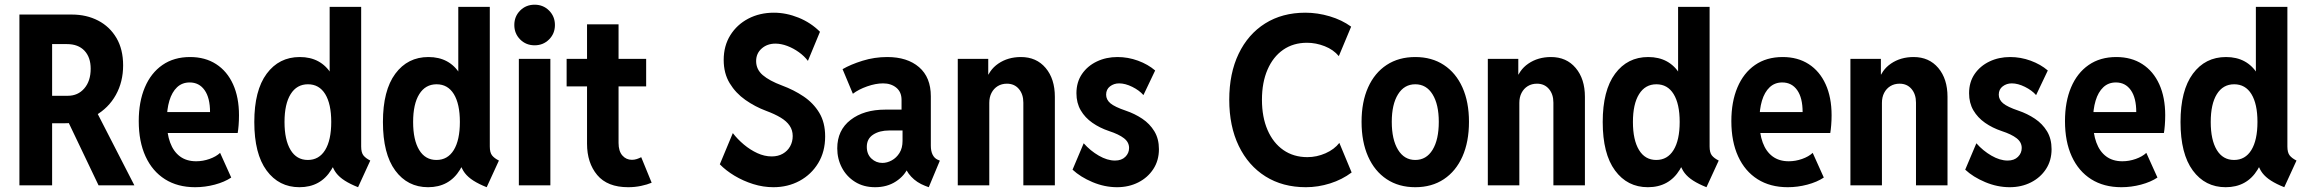

<svg xmlns="http://www.w3.org/2000/svg" viewBox="-20 -781 9724 809"><path d="M159.2 -261.5V-377.4H265.7Q308.5 -377.4 335.3 -408.6Q362.1 -439.7 362.1 -491.5Q362.1 -539.7 335.8 -567.5Q309.4 -595.2 262.4 -595.2H159.2V-719.7H282.7Q344.5 -719.7 393.5 -694.3Q442.4 -668.9 470.6 -621.1Q498.8 -573.2 498.8 -505.6Q498.8 -436.2 468.1 -381Q437.4 -325.7 380.8 -293.6Q324.1 -261.5 246.8 -261.5ZM61.8 0V-719.7H199.6V0ZM395.3 0 260.7 -281.8 359.4 -363.9 546.2 0Z M802.2 7.8Q728.4 7.8 675.2 -25.8Q622 -59.4 593.3 -121.9Q564.6 -184.3 564.6 -270.8Q564.6 -352.1 590.3 -412.8Q616 -473.6 664.4 -507.1Q712.8 -540.7 780.8 -540.7Q844.5 -540.7 890.7 -510.8Q937 -481 962 -425.9Q987 -370.8 987 -295.3Q987 -273.6 985.4 -253.5Q983.8 -233.4 981.5 -220.5H669.1V-308.8H865Q865 -368.7 842.1 -401.1Q819.2 -433.6 779.2 -433.6Q747.5 -433.6 726 -413.3Q704.6 -393 693.7 -356.8Q682.8 -320.5 682.8 -272.2Q682.8 -218.5 696.9 -180.4Q710.9 -142.3 738.4 -121.9Q765.9 -101.5 806.5 -101.5Q835 -101.5 862.8 -111.3Q890.6 -121.1 907.4 -136.9L954.3 -32.9Q926 -14 885.1 -3.1Q844.2 7.8 802.2 7.8Z M1488.7 7.8Q1455.7 -5.2 1432.9 -19.8Q1410.1 -34.3 1396.5 -52Q1383 -69.7 1377.8 -91.8L1399.1 -75.4H1359.9L1378.1 -137.2V-420.1L1357 -477.8H1369V-752H1501.8V-163.8Q1501.8 -138.1 1511.4 -126.1Q1521 -114.1 1540.2 -104.5ZM1241.7 7.8Q1155.2 7.8 1103.3 -62.6Q1051.5 -132.9 1051.5 -266.9Q1051.5 -400 1103.6 -470.3Q1155.7 -540.7 1243.2 -540.7Q1332.3 -540.7 1376.9 -468.3Q1421.6 -395.9 1421.6 -268.5Q1421.6 -140.2 1376.3 -66.2Q1331 7.8 1241.7 7.8ZM1277 -107Q1324.3 -107 1350 -148.8Q1375.7 -190.6 1375.7 -267.4Q1375.7 -343 1350.3 -384.5Q1324.8 -425.9 1277.6 -425.9Q1230.5 -425.9 1204.6 -384.3Q1178.8 -342.8 1178.8 -266.9Q1178.8 -191.5 1204.3 -149.2Q1229.7 -107 1277 -107Z M2030.7 7.8Q1997.7 -5.2 1974.9 -19.8Q1952.1 -34.3 1938.5 -52Q1925 -69.7 1919.8 -91.8L1941.1 -75.4H1901.9L1920.1 -137.2V-420.1L1899 -477.8H1911V-752H2043.8V-163.8Q2043.8 -138.1 2053.4 -126.1Q2062.9 -114.1 2082.2 -104.5ZM1783.7 7.8Q1697.2 7.8 1645.3 -62.6Q1593.5 -132.9 1593.5 -266.9Q1593.5 -400 1645.6 -470.3Q1697.7 -540.7 1785.2 -540.7Q1874.3 -540.7 1918.9 -468.3Q1963.6 -395.9 1963.6 -268.5Q1963.6 -140.2 1918.3 -66.2Q1873 7.8 1783.7 7.8ZM1819 -107Q1866.3 -107 1892 -148.8Q1917.7 -190.6 1917.7 -267.4Q1917.7 -343 1892.3 -384.5Q1866.8 -425.9 1819.6 -425.9Q1772.5 -425.9 1746.6 -384.3Q1720.7 -342.8 1720.7 -266.9Q1720.7 -191.5 1746.2 -149.2Q1771.7 -107 1819 -107Z M2166.2 0V-532.9H2299V0ZM2232.6 -590.1Q2196.4 -590.1 2171.7 -614.8Q2147.1 -639.5 2147.1 -675.7Q2147.1 -711.9 2171.7 -736.6Q2196.4 -761.2 2232.6 -761.2Q2268.9 -761.2 2293.5 -736.5Q2318.2 -711.8 2318.2 -675.6Q2318.2 -639.4 2293.5 -614.8Q2268.8 -590.1 2232.6 -590.1Z M2626.8 7.8Q2539.4 7.8 2496.4 -43.5Q2453.5 -94.8 2453.5 -175.4V-678.5H2586.3V-178.8Q2586.3 -144 2602.4 -125.8Q2618.4 -107.6 2642.7 -107.6Q2652.9 -107.6 2663 -110.8Q2673.1 -114.1 2681.8 -118.7L2725.8 -11.1Q2707.3 -3.2 2681.1 2.3Q2655 7.8 2626.8 7.8ZM2367.5 -416.9V-532.9H2702.6V-416.9Z M3238.8 7.8Q3195.7 7.8 3153.6 -5.4Q3111.5 -18.6 3075 -40.5Q3038.6 -62.4 3013 -88.7L3067.8 -220.2Q3087.7 -194.3 3114.4 -171.9Q3141.2 -149.5 3171.2 -135.7Q3201.3 -121.9 3231.6 -121.9Q3258.6 -121.9 3278.5 -133.4Q3298.3 -144.8 3309.2 -164.3Q3320.1 -183.8 3320.1 -207.8Q3320.1 -232.5 3307.2 -251.4Q3294.4 -270.4 3269.5 -285.4Q3244.5 -300.5 3208.2 -313.9Q3161.6 -331.3 3120.8 -359.9Q3079.9 -388.6 3054.6 -430.3Q3029.3 -471.9 3029.3 -528.4Q3029.3 -587.6 3057.1 -632.4Q3085 -677.3 3132.9 -702.4Q3180.9 -727.5 3240.9 -727.5Q3292.8 -727.5 3344.7 -706.6Q3396.5 -685.6 3435 -647.1L3384.2 -524.5Q3369.1 -544.6 3346.1 -561.1Q3323 -577.7 3297 -587.5Q3270.9 -597.2 3247.3 -597.2Q3212.7 -597.2 3189.4 -576.6Q3166 -556 3166 -523.6Q3166 -488.5 3193.9 -464.5Q3221.8 -440.6 3275.1 -420.7Q3324.7 -402.4 3366 -374.6Q3407.2 -346.9 3432 -305.9Q3456.8 -264.8 3456.8 -206.2Q3456.8 -141.9 3427.6 -93.8Q3398.5 -45.7 3349 -18.9Q3299.6 7.8 3238.8 7.8Z M3667.4 7.8Q3618.5 7.8 3582.7 -14.8Q3546.8 -37.3 3527.3 -74.6Q3507.8 -111.9 3507.8 -156Q3507.8 -232.4 3563.9 -275.7Q3620 -319.1 3710.4 -319.1H3798.2V-231.2H3726.1Q3685.8 -231.2 3659 -213.7Q3632.3 -196.3 3632.3 -162.3Q3632.3 -131.3 3651.8 -112.9Q3671.3 -94.5 3697.8 -94.5Q3717.8 -94.5 3737.4 -105.2Q3757.1 -115.9 3770 -136.5Q3782.9 -157 3782.9 -187.2V-252.3L3778.7 -275.7V-360.2Q3778.7 -393.5 3756.5 -411.6Q3734.3 -429.7 3700.7 -429.7Q3669.9 -429.7 3633.7 -417Q3597.6 -404.3 3573.6 -385.9L3530.2 -489.6Q3564.5 -509.5 3614.5 -525.1Q3664.5 -540.7 3718.6 -540.7Q3802.9 -540.7 3852.5 -498Q3902.1 -455.2 3902.1 -375.2V-167.2Q3902.1 -144.5 3909.5 -129.5Q3916.9 -114.5 3930.2 -108.4L3940.1 -104.1L3893.4 7.8L3877.8 2Q3842.7 -11.6 3819.4 -36.6Q3796 -61.7 3792.4 -86.3L3822.5 -62.4H3766.7L3807 -77.1Q3792.4 -41 3755.2 -16.6Q3718 7.8 3667.4 7.8Z M4015.6 0V-532.9H4144V-467.1H4165.3L4134.3 -437.2Q4145.8 -485.3 4186.4 -513Q4227 -540.7 4281.7 -540.7Q4347 -540.7 4385.9 -494.6Q4424.7 -448.5 4424.7 -373.2V0H4291.9V-348.5Q4291.9 -384 4273 -406.2Q4254.1 -428.4 4222.8 -428.4Q4200.7 -428.4 4183.9 -418.1Q4167.2 -407.8 4157.8 -389.7Q4148.4 -371.6 4148.4 -347.5V0Z M4686.7 7.8Q4634.5 7.8 4583.5 -13.6Q4532.6 -35 4499.2 -66.1L4546.2 -177.3Q4574.2 -145.7 4609.9 -125.1Q4645.6 -104.5 4677.9 -104.5Q4705.8 -104.5 4721.6 -120.2Q4737.4 -135.8 4737.4 -157.5Q4737.4 -182 4715.8 -198.6Q4694.3 -215.3 4652.7 -228.9Q4613.7 -242 4582.8 -263.6Q4551.8 -285.2 4533.7 -316.2Q4515.6 -347.2 4515.6 -388.1Q4515.6 -435 4539 -469.2Q4562.4 -503.3 4601.7 -522Q4640.9 -540.7 4688.7 -540.7Q4732.9 -540.7 4775.1 -525.3Q4817.3 -509.8 4847.3 -484L4797.9 -380.3Q4780.3 -400.5 4750.8 -415.1Q4721.3 -429.7 4695.5 -429.7Q4673.6 -429.7 4657.1 -417.1Q4640.7 -404.5 4640.7 -382.1Q4640.7 -361.1 4658.7 -345.8Q4676.8 -330.6 4723.8 -314.6Q4761.1 -302 4792.9 -280.8Q4824.6 -259.6 4843.9 -227.9Q4863.2 -196.2 4863.2 -152.5Q4863.2 -104.8 4839.6 -68.7Q4816.1 -32.6 4776.1 -12.4Q4736.1 7.8 4686.7 7.8Z M5482.4 7.8Q5384.6 7.8 5312.1 -37.7Q5239.7 -83.2 5199.6 -166.1Q5159.5 -249.1 5159.5 -360.8Q5159.5 -472 5199.1 -554.4Q5238.6 -636.8 5310.7 -682.2Q5382.8 -727.5 5480.2 -727.5Q5531.8 -727.5 5583.1 -712.2Q5634.4 -696.9 5673.1 -668.7L5621.2 -544.5Q5598.7 -571.7 5561.7 -586.3Q5524.7 -600.8 5487 -600.8Q5429.3 -600.8 5386.6 -571.2Q5344 -541.5 5320.7 -487.5Q5297.3 -433.5 5297.3 -360.9Q5297.3 -287.6 5320.9 -233.2Q5344.5 -178.7 5387.5 -148.8Q5430.6 -118.9 5488.8 -118.9Q5528.1 -118.9 5565.2 -135.2Q5602.3 -151.6 5623.4 -178.9L5675.2 -54.3Q5635.2 -24.2 5584.5 -8.2Q5533.8 7.8 5482.4 7.8Z M5943.3 7.8Q5873.6 7.8 5822.8 -26Q5772 -59.7 5744.5 -121.6Q5717 -183.5 5717 -267.7Q5717 -351.5 5744.5 -412.8Q5772 -474.1 5822.8 -507.4Q5873.6 -540.7 5943.3 -540.7Q6013 -540.7 6063.8 -507.2Q6114.6 -473.8 6142.1 -412.5Q6169.6 -351.2 6169.6 -267.7Q6169.6 -183.6 6142.1 -121.7Q6114.6 -59.8 6063.8 -26Q6013 7.8 5943.3 7.8ZM5943.3 -107Q5990 -107 6016.2 -149.8Q6042.4 -192.6 6042.4 -267.7Q6042.4 -341 6016.2 -383.4Q5990 -425.9 5943.3 -425.9Q5896.9 -425.9 5870.6 -383.6Q5844.3 -341.3 5844.3 -267.7Q5844.3 -193 5870.6 -150Q5896.9 -107 5943.3 -107Z M6249 0V-532.9H6377.4V-467.1H6398.7L6367.7 -437.2Q6379.2 -485.3 6419.8 -513Q6460.4 -540.7 6515.1 -540.7Q6580.4 -540.7 6619.2 -494.6Q6658.1 -448.5 6658.1 -373.2V0H6525.3V-348.5Q6525.3 -384 6506.4 -406.2Q6487.5 -428.4 6456.2 -428.4Q6434.1 -428.4 6417.3 -418.1Q6400.6 -407.8 6391.2 -389.7Q6381.8 -371.6 6381.8 -347.5V0Z M7170.3 7.8Q7137.4 -5.2 7114.6 -19.8Q7091.8 -34.3 7078.2 -52Q7064.6 -69.7 7059.5 -91.8L7080.8 -75.4H7041.6L7059.7 -137.2V-420.1L7038.7 -477.8H7050.7V-752H7183.5V-163.8Q7183.5 -138.1 7193 -126.1Q7202.6 -114.1 7221.9 -104.5ZM6923.3 7.8Q6836.8 7.8 6785 -62.6Q6733.1 -132.9 6733.1 -266.9Q6733.1 -400 6785.2 -470.3Q6837.3 -540.7 6924.8 -540.7Q7013.9 -540.7 7058.6 -468.3Q7103.2 -395.9 7103.2 -268.5Q7103.2 -140.2 7057.9 -66.2Q7012.7 7.8 6923.3 7.8ZM6958.7 -107Q7005.9 -107 7031.6 -148.8Q7057.4 -190.6 7057.4 -267.4Q7057.4 -343 7031.9 -384.5Q7006.5 -425.9 6959.2 -425.9Q6912.2 -425.9 6886.3 -384.3Q6860.4 -342.8 6860.4 -266.9Q6860.4 -191.5 6885.9 -149.2Q6911.4 -107 6958.7 -107Z M7512.7 7.8Q7438.9 7.8 7385.7 -25.8Q7332.5 -59.4 7303.8 -121.9Q7275.1 -184.3 7275.1 -270.8Q7275.1 -352.1 7300.8 -412.8Q7326.5 -473.6 7374.8 -507.1Q7423.2 -540.7 7491.3 -540.7Q7554.9 -540.7 7601.2 -510.8Q7647.4 -481 7672.4 -425.9Q7697.5 -370.8 7697.5 -295.3Q7697.5 -273.6 7695.8 -253.5Q7694.2 -233.4 7691.9 -220.5H7379.5V-308.8H7575.4Q7575.4 -368.7 7552.6 -401.1Q7529.7 -433.6 7489.6 -433.6Q7458 -433.6 7436.5 -413.3Q7415 -393 7404.1 -356.8Q7393.3 -320.5 7393.3 -272.2Q7393.3 -218.5 7407.3 -180.4Q7421.3 -142.3 7448.9 -121.9Q7476.4 -101.5 7517 -101.5Q7545.4 -101.5 7573.2 -111.3Q7601 -121.1 7617.9 -136.9L7664.7 -32.9Q7636.4 -14 7595.5 -3.1Q7554.6 7.8 7512.7 7.8Z M7776.8 0V-532.9H7905.2V-467.1H7926.5L7895.5 -437.2Q7907 -485.3 7947.6 -513Q7988.2 -540.7 8043 -540.7Q8108.2 -540.7 8147.1 -494.6Q8185.9 -448.5 8185.9 -373.2V0H8053.1V-348.5Q8053.1 -384 8034.2 -406.2Q8015.3 -428.4 7984 -428.4Q7961.9 -428.4 7945.1 -418.1Q7928.4 -407.8 7919 -389.7Q7909.6 -371.6 7909.6 -347.5V0Z M8448 7.8Q8395.7 7.8 8344.8 -13.6Q8293.8 -35 8260.5 -66.1L8307.5 -177.3Q8335.4 -145.7 8371.1 -125.1Q8406.8 -104.5 8439.2 -104.5Q8467.1 -104.5 8482.8 -120.2Q8498.6 -135.8 8498.6 -157.5Q8498.6 -182 8477 -198.6Q8455.5 -215.3 8413.9 -228.9Q8374.9 -242 8344 -263.6Q8313.1 -285.2 8294.9 -316.2Q8276.8 -347.2 8276.8 -388.1Q8276.8 -435 8300.2 -469.2Q8323.7 -503.3 8362.9 -522Q8402.1 -540.7 8449.9 -540.7Q8494.1 -540.7 8536.3 -525.3Q8578.5 -509.8 8608.5 -484L8559.2 -380.3Q8541.5 -400.5 8512 -415.1Q8482.5 -429.7 8456.8 -429.7Q8434.8 -429.7 8418.4 -417.1Q8401.9 -404.5 8401.9 -382.1Q8401.9 -361.1 8420 -345.8Q8438 -330.6 8485.1 -314.6Q8522.3 -302 8554.1 -280.8Q8585.9 -259.6 8605.2 -227.9Q8624.4 -196.2 8624.4 -152.5Q8624.4 -104.8 8600.9 -68.7Q8577.3 -32.6 8537.3 -12.4Q8497.3 7.8 8448 7.8Z M8918.5 7.8Q8844.6 7.8 8791.4 -25.8Q8738.2 -59.4 8709.5 -121.9Q8680.9 -184.3 8680.9 -270.8Q8680.9 -352.1 8706.5 -412.8Q8732.2 -473.6 8780.6 -507.1Q8829 -540.7 8897.1 -540.7Q8960.7 -540.7 9006.9 -510.8Q9053.2 -481 9078.2 -425.9Q9103.2 -370.8 9103.2 -295.3Q9103.2 -273.6 9101.6 -253.5Q9100 -233.4 9097.7 -220.5H8785.3V-308.8H8981.2Q8981.2 -368.7 8958.3 -401.1Q8935.4 -433.6 8895.4 -433.6Q8863.7 -433.6 8842.3 -413.3Q8820.8 -393 8809.9 -356.8Q8799 -320.5 8799 -272.2Q8799 -218.5 8813.1 -180.4Q8827.1 -142.3 8854.6 -121.9Q8882.1 -101.5 8922.7 -101.5Q8951.2 -101.5 8979 -111.3Q9006.8 -121.1 9023.6 -136.9L9070.5 -32.9Q9042.2 -14 9001.3 -3.1Q8960.4 7.8 8918.5 7.8Z M9604.9 7.8Q9571.9 -5.2 9549.1 -19.8Q9526.3 -34.3 9512.7 -52Q9499.2 -69.7 9494.1 -91.8L9515.3 -75.4H9476.1L9494.3 -137.2V-420.1L9473.2 -477.8H9485.2V-752H9618V-163.8Q9618 -138.1 9627.6 -126.1Q9637.2 -114.1 9656.4 -104.5ZM9357.9 7.8Q9271.4 7.8 9219.5 -62.6Q9167.7 -132.9 9167.7 -266.9Q9167.7 -400 9219.8 -470.3Q9271.9 -540.7 9359.4 -540.7Q9448.5 -540.7 9493.1 -468.3Q9537.8 -395.9 9537.8 -268.5Q9537.8 -140.2 9492.5 -66.2Q9447.2 7.8 9357.9 7.8ZM9393.3 -107Q9440.5 -107 9466.2 -148.8Q9491.9 -190.6 9491.9 -267.4Q9491.9 -343 9466.5 -384.5Q9441 -425.9 9393.8 -425.9Q9346.7 -425.9 9320.8 -384.3Q9295 -342.8 9295 -266.9Q9295 -191.5 9320.5 -149.2Q9346 -107 9393.3 -107Z"/></svg>

Font: Reddit Sans Condensed
Style: Regular
Weight: 400
Designer: Stephen Hutchings
Foundry: Reddit
Version: Version 1.014